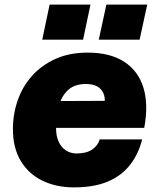

<svg xmlns="http://www.w3.org/2000/svg" viewBox="-20 -800 690 832"><path d="M300 12Q224 12 164 -17Q104 -46 70 -102.5Q36 -159 36 -240Q36 -306 57 -366Q78 -426 119.5 -472Q161 -518 221 -545Q281 -572 360 -572Q457 -572 518 -532.5Q579 -493 601.5 -420Q624 -347 605 -246H173L199 -362L434 -363Q435 -395 414.5 -415.5Q394 -436 352 -436Q303 -436 274.5 -409.5Q246 -383 234.5 -338.5Q223 -294 223 -243Q223 -212 233.5 -187.5Q244 -163 264.5 -149Q285 -135 312 -135Q355 -135 380 -152.5Q405 -170 412 -196H596Q581 -135 545 -87.5Q509 -40 449 -14Q389 12 300 12ZM408 -628 441 -780H618L585 -628ZM163 -628 195 -780H372L340 -628Z"/></svg>

Font: Azeret Mono Thin ExtraBold
Style: Italic
Weight: 800
Italic angle: -12°
Version: Version 1.002